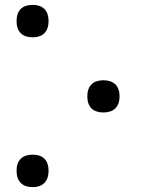

<svg xmlns="http://www.w3.org/2000/svg" viewBox="-20 -750 603 787"><path d="M114 -597C153 -597 179 -618 179 -663C179 -710 153 -730 114 -730C74 -730 48 -710 48 -663C48 -618 74 -597 114 -597ZM404 -289C443 -289 470 -309 470 -355C470 -401 443 -421 404 -421C364 -421 338 -401 338 -355C338 -309 364 -289 404 -289ZM114 17C153 17 179 -4 179 -50C179 -96 153 -116 114 -116C74 -116 48 -96 48 -50C48 -4 74 17 114 17Z"/></svg>

Font: Noto Sans Mono SemiCondensed Medium
Style: Regular
Weight: 500
Width: 4
Designer: Monotype Design Team
Foundry: Monotype Imaging Inc.
Version: Version 2.014